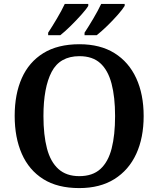

<svg xmlns="http://www.w3.org/2000/svg" viewBox="-20 -951 810 981"><path d="M385 10Q274 10 201 -36Q128 -82 91.5 -165Q55 -248 55 -359Q55 -470 91.5 -552Q128 -634 201.5 -679.5Q275 -725 386 -725Q492 -725 565 -679.5Q638 -634 676 -551.5Q714 -469 714 -358Q714 -247 676 -164.5Q638 -82 564.5 -36Q491 10 385 10ZM385 -51Q453 -51 493 -87.5Q533 -124 550.5 -192.5Q568 -261 568 -358Q568 -455 550 -523.5Q532 -592 492.5 -628Q453 -664 386 -664Q286 -664 244 -584Q202 -504 202 -358Q202 -261 220 -192.5Q238 -124 278.5 -87.5Q319 -51 385 -51ZM412 -784Q433 -816 457 -856.5Q481 -897 497 -931H617V-921Q607 -904 581.5 -875Q556 -846 526.5 -817.5Q497 -789 474 -771H412ZM226 -784Q247 -816 271 -856.5Q295 -897 311 -931H431V-921Q421 -904 395 -875Q369 -846 340 -817.5Q311 -789 288 -771H226Z"/></svg>

Font: Noto Serif Hebrew SemiBold
Style: Regular
Weight: 600
Version: Version 2.003